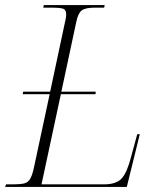

<svg xmlns="http://www.w3.org/2000/svg" viewBox="-31 -734 644 754"><path d="M-11 0 -7 -10H22Q50 -10 65 -14Q80 -18 88.5 -33.5Q97 -49 104 -84L164 -364H58L60 -374H166L227 -660Q228 -664 228.5 -669Q229 -674 229 -677Q229 -697 214.5 -700.5Q200 -704 175 -704H139L141 -714H380L378 -704H342Q305 -704 290.5 -693.5Q276 -683 269 -650L210 -374H345L344 -364H208L132 -10H377Q427 -10 448 -34.5Q469 -59 484 -119L508 -207H518L467 0Z"/></svg>

Font: Noto Serif Display ExtraLight
Style: Italic
Weight: 200
Italic angle: -12°
Designer: Monotype Design Team
Foundry: Monotype Imaging Inc.
Version: Version 2.009